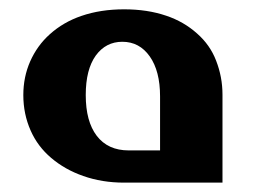

<svg xmlns="http://www.w3.org/2000/svg" viewBox="-20 -390 551 410"><path d="M29.8 -187Q29.8 -225.6 44.4 -258.8Q59.6 -293 86.4 -316.9Q115.2 -342.8 153.8 -356Q194.8 -370.1 245.1 -370.1Q294.9 -370.1 335 -356.4Q372.6 -343.8 400.9 -318.4Q428.7 -293.9 441.4 -260.7Q455.1 -225.6 455.1 -188V0H245.1Q197.8 0 157.7 -14.2Q118.7 -27.8 89.4 -52.7Q60.5 -77.1 45.4 -111.3Q29.8 -146.5 29.8 -187ZM321.8 -184.1Q321.8 -238.3 299.8 -269.5Q277.8 -300.8 241.2 -300.8Q206.1 -300.8 184.6 -271.5Q163.1 -241.7 163.1 -187Q163.1 -130.9 186.5 -100.1Q210.4 -68.8 254.9 -68.8H321.8Z"/></svg>

Font: SimahzazaarabicW05-SemiBold
Style: Regular
Weight: 600
Designer: Ahmed zaza
Foundry: Ahmed zaza
Version: Version 1.001